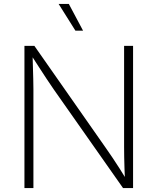

<svg xmlns="http://www.w3.org/2000/svg" viewBox="-20 -962 806 982"><path d="M105 0V-727.5H155.8L522 -204.1Q538.6 -181.2 555.9 -154.8Q573.2 -128.4 591.8 -99.9Q610.4 -71.3 628.4 -41H619.1Q617.7 -71.8 616.7 -101.3Q615.7 -130.9 615.2 -158.4Q614.7 -186 614.7 -210.4V-727.5H660.6V0H609.4L254.4 -505.4Q235.8 -532.2 218 -559.3Q200.2 -586.4 180.2 -617.2Q160.2 -647.9 136.2 -685.5H146.5Q147.5 -650.4 148.4 -618.2Q149.4 -585.9 150.1 -557.6Q150.9 -529.3 150.9 -505.9V0ZM365.7 -805.2 279.8 -941.9H332L404.8 -805.2Z"/></svg>

Font: Inter ExtraLight
Style: Regular
Weight: 250
Designer: Rasmus Andersson
Foundry: rsms
Version: Version 4.001;git-66647c0bb